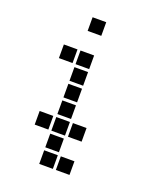

<svg xmlns="http://www.w3.org/2000/svg" viewBox="-158 -793 917 1085"><g transform="rotate(20 300.0 -250.0)"><path d="M210 -691Q209 -691 209 -691Q209 -691 209 -690V-610Q209 -609 209 -609Q209 -609 210 -609H290Q291 -609 291 -609Q291 -609 291 -610V-690Q291 -691 291 -691Q291 -691 290 -691ZM110 -491Q109 -491 109 -491Q109 -491 109 -490V-410Q109 -409 109 -409Q109 -409 110 -409H190Q191 -409 191 -409Q191 -409 191 -410V-490Q191 -491 191 -491Q191 -491 190 -491ZM210 -491Q209 -491 209 -491Q209 -491 209 -490V-410Q209 -409 209 -409Q209 -409 210 -409H290Q291 -409 291 -409Q291 -409 291 -410V-490Q291 -491 291 -491Q291 -491 290 -491ZM210 -391Q209 -391 209 -391Q209 -391 209 -390V-310Q209 -309 209 -309Q209 -309 210 -309H290Q291 -309 291 -309Q291 -309 291 -310V-390Q291 -391 291 -391Q291 -391 290 -391ZM210 -291Q209 -291 209 -291Q209 -291 209 -290V-210Q209 -209 209 -209Q209 -209 210 -209H290Q291 -209 291 -209Q291 -209 291 -210V-290Q291 -291 291 -291Q291 -291 290 -291ZM210 -191Q209 -191 209 -191Q209 -191 209 -190V-110Q209 -109 209 -109Q209 -109 210 -109H290Q291 -109 291 -109Q291 -109 291 -110V-190Q291 -191 291 -191Q291 -191 290 -191ZM110 -91Q109 -91 109 -91Q109 -91 109 -90V-10Q109 -9 109 -9Q109 -9 110 -9H190Q191 -9 191 -9Q191 -9 191 -10V-90Q191 -91 191 -91Q191 -91 190 -91ZM210 -91Q209 -91 209 -91Q209 -91 209 -90V-10Q209 -9 209 -9Q209 -9 210 -9H290Q291 -9 291 -9Q291 -9 291 -10V-90Q291 -91 291 -91Q291 -91 290 -91ZM310 -91Q309 -91 309 -91Q309 -91 309 -90V-10Q309 -9 309 -9Q309 -9 310 -9H390Q391 -9 391 -9Q391 -9 391 -10V-90Q391 -91 391 -91Q391 -91 390 -91ZM210 9Q209 9 209 9Q209 9 209 10V90Q209 91 209 91Q209 91 210 91H290Q291 91 291 91Q291 91 291 90V10Q291 9 291 9Q291 9 290 9ZM210 109Q209 109 209 109Q209 109 209 110V190Q209 191 209 191Q209 191 210 191H290Q291 191 291 191Q291 191 291 190V110Q291 109 291 109Q291 109 290 109ZM310 109Q309 109 309 109Q309 109 309 110V190Q309 191 309 191Q309 191 310 191H390Q391 191 391 191Q391 191 391 190V110Q391 109 391 109Q391 109 390 109Z"/></g></svg>

Font: Doto ExtraBold
Style: Regular
Weight: 800
Monospace: yes
Version: Version 1.000